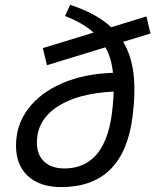

<svg xmlns="http://www.w3.org/2000/svg" viewBox="-20 -760 639 790"><path d="M247.6 -694.3 268.6 -740.2Q376.5 -705.1 437.5 -647.9L582.5 -692.4L599.1 -622.1L486.8 -587.9Q521 -530.8 529.5 -454.8Q538.1 -378.9 525.4 -280.3Q488.8 9.8 231.9 9.8Q144.5 9.8 95.2 -35.4Q45.9 -80.6 45.9 -160.6Q45.9 -246.6 96.2 -312.7Q146.5 -378.9 236.3 -417.7Q326.2 -456.5 444.8 -460.4Q441.9 -489.7 434.3 -515.9Q426.8 -542 414.1 -565.4L173.3 -491.7L156.2 -562L365.2 -626Q321.3 -665.5 247.6 -694.3ZM447.8 -383.3Q299.3 -376 215.6 -320.8Q131.8 -265.6 131.8 -172.9Q131.8 -123 161.9 -95Q191.9 -66.9 245.1 -66.9Q421.4 -66.9 443.8 -323.7Q446.8 -356 447.8 -383.3Z"/></svg>

Font: Cascadia Code NF SemiLight
Style: Italic
Weight: 350
Italic angle: -10°
Monospace: yes
Designer: Aaron Bell
Foundry: Saja Typeworks
Version: Version 2404.023; ttfautohint (v1.8.4)